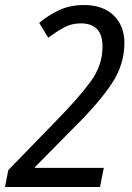

<svg xmlns="http://www.w3.org/2000/svg" viewBox="-35 -744 526 764"><path d="M-15 0H363L378 -76H104V-79L261 -238Q359 -335 409.5 -411Q460 -487 460 -573Q460 -641 417.5 -682.5Q375 -724 299 -724Q244 -724 201 -704Q158 -684 121 -653L157 -594Q188 -617 218.5 -634Q249 -651 286 -651Q373 -651 373 -559Q373 -484 326 -420Q279 -356 199 -274L-2 -67Z"/></svg>

Font: Noto Sans UI SemiCondensed
Style: Italic
Weight: 400
Width: 4
Italic angle: -12°
Designer: Monotype Design Team
Foundry: Monotype Imaging Inc.
Version: Version 1.901